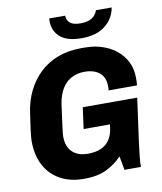

<svg xmlns="http://www.w3.org/2000/svg" viewBox="-96 -962 884 1048"><g transform="rotate(-10 346.5 -437.5)"><path d="M282 10Q209 10 154 -20Q99 -50 68.5 -106.5Q38 -163 38 -242Q38 -262 43.5 -304Q49 -346 56 -392Q65 -460 92.5 -515.5Q120 -571 163 -611.5Q206 -652 263.5 -673.5Q321 -695 392 -695H411Q480 -695 536 -669.5Q592 -644 625.5 -596.5Q659 -549 659 -483Q659 -473 659 -463.5Q659 -454 657 -442H500Q501 -447 501 -452.5Q501 -458 501 -466Q501 -500 487 -521.5Q473 -543 447.5 -554Q422 -565 389 -565Q347 -565 315 -548Q283 -531 262.5 -497.5Q242 -464 234 -414Q227 -365 223 -333.5Q219 -302 216.5 -283.5Q214 -265 213 -254.5Q212 -244 212 -236Q212 -199 226 -173.5Q240 -148 266 -134.5Q292 -121 328 -121Q358 -121 382.5 -127.5Q407 -134 426 -148.5Q445 -163 457 -186.5Q469 -210 473 -243L475 -258H329L345 -376H647L614 -138Q608 -92 604.5 -58Q601 -24 601 0H510L496 -77Q458 -37 408.5 -13.5Q359 10 290 10ZM405 -748Q320 -748 281.5 -786.5Q243 -825 249 -885H337Q338 -857 356.5 -843Q375 -829 413 -829Q452 -829 475 -843Q498 -857 508 -885H595Q585 -825 536.5 -786.5Q488 -748 405 -748Z"/></g></svg>

Font: Chivo Medium
Style: Bold Italic
Weight: 700
Italic angle: -8.05°
Version: Version 2.002